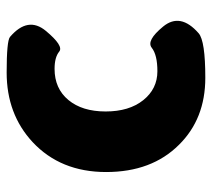

<svg xmlns="http://www.w3.org/2000/svg" viewBox="-50 -573 637 577"><g transform="rotate(-90 268.5 -284.5)"><path d="M323 14Q200 14 122 -65Q40 -147 40 -284Q40 -421 130 -505Q214 -583 339 -583Q434 -583 446 -573Q509 -519 464 -465Q419 -411 402 -425Q385 -439 350 -439Q291 -439 256.5 -397.5Q222 -356 222 -285.5Q222 -215 256 -172.5Q290 -130 343 -130Q392 -130 413.5 -147Q435 -164 477 -113Q520 -61 457 -6Q434 14 323 14Z"/></g></svg>

Font: Resource Han Rounded KR Heavy
Style: Regular
Weight: 900
Designer: Cyano Hao (round all glyphs); Ryoko NISHIZUKA 西塚涼子 (kana, bopomofo & ideographs); Paul D. Hunt (Latin, Greek & Cyrillic)
Foundry: Cyano Hao
Version: 0.990